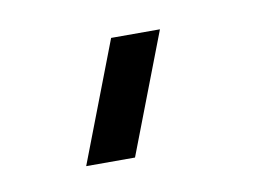

<svg xmlns="http://www.w3.org/2000/svg" viewBox="-35 -765 331 244"><g transform="rotate(-10 131.0 -642.5)"><path d="M60 -565H123L182.5 -720H119.5Z"/></g></svg>

Font: Manrope
Style: Regular
Weight: 400
Designer: Mikhail Sharanda
Foundry: Mikhail Sharanda
Version: Version 4.505